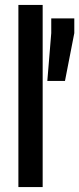

<svg xmlns="http://www.w3.org/2000/svg" viewBox="-20 -763 323 783"><path d="M55 0V-743H154V0ZM173 -433 189 -628V-688H283V-628L245 -433Z"/></svg>

Font: Saira Condensed SemiBold
Style: Regular
Weight: 600
Width: 3
Designer: Hector Gatti with collaboration of the Omnibus-Type team
Foundry: Omnibus-Type
Version: Version 1.100